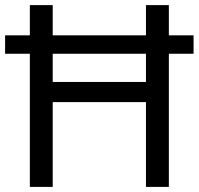

<svg xmlns="http://www.w3.org/2000/svg" viewBox="-20 -734 781 754"><path d="M187 -522.9H553.2V-412.1H187ZM0 -522.9H97.2V0H187V-333H553.2V0H643.1V-522.9H740.2V-595.2H643.1V-713.9H553.2V-595.2H187V-713.9H97.2V-595.2H0Z"/></svg>

Font: Noto Reveo Sans
Style: Regular
Weight: 400
Designer: Monotype Design team
Foundry: Monotype Imaging Inc.
Version: Version 1.04